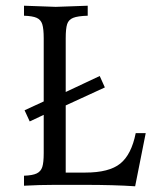

<svg xmlns="http://www.w3.org/2000/svg" viewBox="-20 -647 560 672"><path d="M490 -181 453 5Q380 0 275 0H172Q118 0 64 3V-32Q94 -33 108.5 -40Q123 -47 128 -62.5Q133 -78 133 -111V-245L84 -222L66 -261L133 -292V-513Q133 -546 128 -562Q123 -578 108.5 -584.5Q94 -591 64 -592V-627Q110 -625 120 -625Q166 -623 175 -623Q186 -623 232 -625Q243 -625 287 -627V-592Q252 -591 236 -584.5Q220 -578 215 -562.5Q210 -547 210 -513V-325L329 -381L347 -341L210 -278V-43H279Q362 -43 401 -74.5Q440 -106 455 -181Z"/></svg>

Font: Gupter
Style: Regular
Weight: 400
Designer: Octavio Pardo
Version: Version 1.000